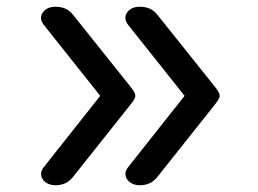

<svg xmlns="http://www.w3.org/2000/svg" viewBox="-20 -535 765 569"><path d="M145 14Q127 14 115.5 5.5Q104 -3 102 -15.5Q100 -28 110 -40L277 -251L110 -461Q95 -480 106.5 -497.5Q118 -515 145 -515Q160 -515 173.5 -509.5Q187 -504 199 -488L358 -289Q372 -272 376.5 -264.5Q381 -257 381 -251Q381 -246 376.5 -238.5Q372 -231 358 -214L199 -14Q187 2 173.5 8Q160 14 145 14ZM395 14Q377 14 365.5 5.5Q354 -3 352 -15.5Q350 -28 360 -40L527 -251L360 -461Q345 -480 356.5 -497.5Q368 -515 395 -515Q410 -515 423.5 -509.5Q437 -504 449 -488L608 -289Q622 -272 626.5 -264.5Q631 -257 631 -251Q631 -246 626.5 -238.5Q622 -231 608 -214L449 -14Q437 2 423.5 8Q410 14 395 14Z"/></svg>

Font: Playwrite VN
Style: Regular
Weight: 400
Designer: Veronika Burian, José Scaglione
Foundry: TypeTogether
Version: Version 1.002